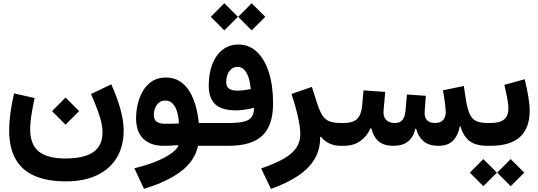

<svg xmlns="http://www.w3.org/2000/svg" viewBox="-20 -909 3354 1197"><path d="M304.4 -216.3 388.6 -131.8 473.4 -216.3 388.6 -300.9ZM547.3 -322.8Q573.8 -262.4 589.5 -219.3Q605.1 -176.1 612.1 -144.3Q619.1 -112.4 619.1 -85.3Q619.1 -27.5 592.7 8.8Q566.4 45.2 514.8 62.1Q463.3 79.1 388.1 79.1Q276.8 79.1 222.4 36.1Q168 -6.8 168 -105.5Q168 -136.6 173.9 -179.1Q179.7 -221.6 195.7 -297.8L67.7 -326.7Q51.7 -257.1 44.4 -200.4Q37.1 -143.6 37.1 -97.1Q37.1 11.9 77.1 82.5Q117 153.2 195.9 187.4Q274.8 221.7 391.7 221.7Q501.4 221.7 582 184.6Q662.6 147.4 706.8 76.1Q751 4.8 751 -97.6Q751 -152 731.8 -224.3Q712.5 -296.6 673.7 -383.3Z M1095.2 -139.4Q1073 -138.1 1050.9 -137.8Q1028.9 -137.4 1007.7 -137.4Q976 -137.4 957.5 -149.9Q939.1 -162.4 939.1 -192.8Q939.1 -215.7 947.2 -236Q955.4 -256.4 971.3 -269.2Q987.2 -282.1 1010.6 -282.1Q1033.5 -282.1 1049.5 -269.4Q1065.5 -256.6 1075.2 -235.6Q1085 -214.6 1089.8 -189.5Q1094.7 -164.4 1095.2 -139.4ZM1091.6 2.3Q1076 29.5 1036.5 55.1Q997 80.8 940.7 102.4Q884.3 124 817.6 139.9L877.7 268.1Q1023.5 223.9 1109.3 158.5Q1195.1 93.2 1214.5 0H1248.2V-142.3H1219.5Q1214 -198.1 1199.8 -249.1Q1185.5 -300.1 1161 -340Q1136.5 -379.9 1100.1 -402.8Q1063.7 -425.7 1014.3 -425.7Q951.8 -425.7 910.7 -389.5Q869.5 -353.2 848.9 -295.1Q828.4 -237.1 828.4 -172Q828.4 -87 873.7 -43.5Q919 0 1000.6 0Q1021.2 0 1043.7 -1Q1066.2 -2 1087.8 -4.4Z M1294.3 -804.2 1378.4 -719.6 1463.3 -804.2 1378.4 -888.7ZM1464.8 -804.2 1549 -719.6 1633.9 -804.2 1549 -888.7ZM1543.2 -353.5Q1519 -348.9 1497.9 -346.4Q1476.9 -343.9 1459.2 -343.9Q1390.3 -343.9 1390.3 -395Q1390.3 -424.1 1399.2 -445.8Q1408.1 -467.6 1424 -479.8Q1439.9 -492.1 1460.7 -492.1Q1494.8 -492.1 1516.2 -456.3Q1537.7 -420.4 1543.2 -353.5ZM1248 -142.3Q1237.4 -142.3 1232.7 -125.7Q1227.9 -109.1 1227.9 -71.5Q1227.9 -33.4 1232.7 -16.7Q1237.4 0 1248 0H1405.7Q1548.9 0 1615.7 -63.6Q1682.5 -127.2 1682.5 -263.5Q1682.5 -375.8 1655.9 -458.5Q1629.4 -541.2 1580.9 -586.3Q1532.5 -631.4 1466.3 -631.4Q1410.1 -631.4 1368.5 -599.6Q1327 -567.9 1304.1 -510.3Q1281.3 -452.7 1281.3 -374.5Q1281.3 -296.1 1322.6 -258.6Q1363.8 -221 1449.7 -221Q1500.6 -221 1563.6 -236.7Q1563.6 -201.3 1549.6 -180.7Q1535.7 -160 1501.8 -151.1Q1467.9 -142.3 1408.6 -142.3Z M1797.1 -323.1Q1822.7 -246.9 1837.4 -180.9Q1852.2 -114.9 1852.2 -73.6Q1852.2 -25.6 1827.8 11.5Q1803.4 48.7 1749.7 79.8Q1696.1 110.9 1608.1 141.1L1669.3 268.7Q1768.7 233.1 1837.5 187.4Q1906.2 141.7 1941.6 81.8Q1977 21.9 1975.9 -55L1980.8 -56.6Q2001.1 -29.8 2032.8 -14.9Q2064.5 0 2103.1 0H2104V-142.3H2103.1Q2059.7 -142.3 2033.4 -152.7Q2007.1 -163.1 1990.3 -189.1Q1973.4 -215.1 1958.4 -261.5L1924.4 -367.2Z M2846.7 -120.2H2851.6Q2866 -64 2904.7 -32Q2943.3 0 3019.5 0H3020.1V-142.3H3019.5Q2974.5 -142.3 2948.1 -154.8Q2921.7 -167.4 2907.1 -200.7Q2892.6 -234.1 2883.3 -295.9L2871.8 -372.9L2741.6 -345.9Q2746.5 -319.7 2750.4 -292.6Q2754.3 -265.4 2756.7 -244Q2759.1 -222.5 2759.1 -212.1Q2759.1 -178.9 2742.5 -160.6Q2726 -142.3 2691.7 -142.3Q2657.9 -142.3 2641.3 -160.7Q2624.6 -179 2627.6 -213.1L2634.6 -311.8L2516.9 -319.8L2508.4 -221.1Q2504.8 -181.9 2490 -162.1Q2475.2 -142.3 2440.6 -142.3Q2403.8 -142.3 2385.8 -163.3Q2367.7 -184.2 2371.3 -218.6L2381.5 -336L2246.3 -345.5L2237.4 -247Q2231.7 -192.6 2205.9 -167.4Q2180.1 -142.3 2123 -142.3H2104Q2093.4 -142.3 2088.6 -126.2Q2083.8 -110 2083.8 -72.5Q2083.8 -34.4 2088.8 -17.2Q2093.7 0 2104 0H2123Q2184.4 0 2226.5 -30Q2268.6 -60.1 2289.9 -109.1H2294.8Q2307.4 -56.8 2339.9 -28.4Q2372.4 0 2433.1 0Q2545.2 0 2569.4 -106.7H2574.3Q2585.9 -59.5 2619 -29.8Q2652 0 2713.6 0Q2771.7 0 2803.3 -31.2Q2834.9 -62.4 2846.7 -120.2Z M3251 -415 3124.1 -380.1Q3135.8 -332.2 3142.8 -294.3Q3149.7 -256.5 3149.7 -233.9Q3149.7 -187 3123.3 -164.7Q3096.9 -142.3 3039 -142.3H3020Q2999.8 -142.3 2999.8 -71.5Q2999.8 0 3020 0H3039Q3161 0 3221.6 -55.2Q3282.2 -110.5 3282.2 -217.9Q3282.2 -256.1 3273.8 -306.4Q3265.5 -356.6 3251 -415ZM2909.1 167.3 2993.3 251.8 3078.1 167.3 2993.3 82.8ZM3079.7 167.3 3163.9 251.8 3248.7 167.3 3163.9 82.8Z"/></svg>

Font: Estedad-FD VF
Style: Regular
Weight: 100
Designer: Amin Abedi
Version: Version 7.3